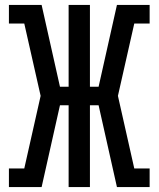

<svg xmlns="http://www.w3.org/2000/svg" viewBox="-20 -755 640 775"><path d="M16 0V-75H78L144 -368L78 -660H16V-735H148L222 -405H257V-735H343V-405H378L452 -735H584V-660H522L456 -368L522 -75H584V0H452L378 -330H343V0H257V-330H222L148 0Z"/></svg>

Font: Iosevka HT Medium Extended
Style: Regular
Weight: 500
Width: 7
Monospace: yes
Designer: Belleve Invis
Foundry: Belleve Invis
Version: Version 32.3.0; ttfautohint (v1.8.4)